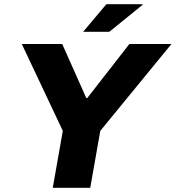

<svg xmlns="http://www.w3.org/2000/svg" viewBox="-20 -897 839 917"><path d="M232 0 280 -272 84 -687H277L392 -429H397L598 -687H799L459 -272L411 0ZM377 -745 488 -877H661V-874L502 -745Z"/></svg>

Font: Archivo SemiBold ExtraBold
Style: Italic
Weight: 800
Italic angle: -10°
Version: Version 2.001